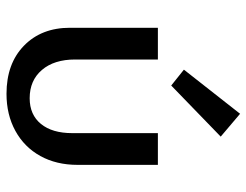

<svg xmlns="http://www.w3.org/2000/svg" viewBox="-106 -664 776 605"><g transform="rotate(90 282.5 -361.0)"><path d="M199 -552 338 -729 410 -668 249 -512ZM67 -193V-470H167V-209Q167 -143 200 -104.5Q233 -66 289 -66Q341 -66 370 -101.5Q399 -137 399 -200V-470H499V-217Q499 -150 471 -99.5Q443 -49 392 -21Q341 7 275 7Q180 7 123.5 -48Q67 -103 67 -193Z"/></g></svg>

Font: Ysabeau SC Semibold
Style: Regular
Weight: 600
Designer: Christian Thalmann (Catharsis Fonts)
Version: Version 0.003